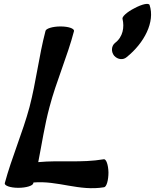

<svg xmlns="http://www.w3.org/2000/svg" viewBox="-20 -963 814 1009"><path d="M624 -863C634 -821 627 -769 584 -737C565 -721 563 -691 580 -670C598 -650 627 -646 646 -663C738 -737 796 -848 766 -937C761 -949 726 -941 687 -920C647 -900 619 -874 624 -863ZM219 -800C184 -666 170 -534 135 -400C99 -266 41 -134 5 0C3 13 35 24 76 24C118 24 153 13 155 0L156 -4C284 -15 396 43 527 21C540 19 550 -16 550 -57C549 -97 538 -129 525 -126C407 -106 297 -122 181 -111C200 -207 214 -303 240 -400C275 -534 334 -666 369 -800C371 -813 340 -824 298 -824C257 -824 221 -813 219 -800Z"/></svg>

Font: Nupuram Black Oblique
Style: Regular
Weight: 900
Designer: Santhosh Thottingal (santhosh.thottingal@gmail.com)
Foundry: SMC
Version: Version 1.000